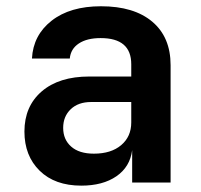

<svg xmlns="http://www.w3.org/2000/svg" viewBox="-20 -580 639 610"><path d="M238.3 9.8Q154.3 9.8 106 -37.6Q57.6 -85 57.6 -162.1Q57.6 -242.2 112.5 -289.6Q167.5 -336.9 263.7 -336.9H397V-376Q397 -459 299.8 -459Q256.3 -459 230.5 -441.9Q204.6 -424.8 201.7 -394H81.5Q85.4 -468.3 144 -514.2Q202.6 -560.1 300.8 -560.1Q405.8 -560.1 463.9 -511Q522 -461.9 522 -373V0H399.9V-103Q393.1 -49.8 349.9 -20Q306.6 9.8 238.3 9.8ZM278.3 -91.8Q333 -91.8 365 -118.9Q397 -146 397 -190.9V-255.9H269.5Q228.5 -255.9 204.6 -232.9Q180.7 -210 180.7 -173.8Q180.7 -136.7 206.1 -114.3Q231.4 -91.8 278.3 -91.8Z"/></svg>

Font: UDEV Gothic 35
Style: Bold
Weight: 700
Version: v2.1.0; ttfautohint (v1.8.4.7-5d5b-dirty) -l 6 -r 45 -G 200 